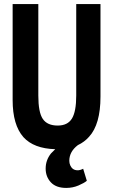

<svg xmlns="http://www.w3.org/2000/svg" viewBox="-20 -720 555 942"><path d="M354 -700H473V-246Q473 -110 417 -49Q394 -23 362 -8Q320 24 320 69Q320 81 325 92Q330 103 338.5 109Q347 115 359.5 115.5Q372 116 388 108L406 167Q393 178 365 190Q337 202 305 202Q255 202 229.5 174.5Q204 147 204 107Q204 66 230 33Q240 22 251 12Q146 9 95 -47Q42 -107 42 -229V-700H168V-251Q168 -169 190 -136.5Q212 -104 263 -104Q312 -104 333 -138.5Q354 -173 354 -251Z"/></svg>

Font: PT Sans Narrow
Style: Bold
Weight: 700
Width: 3
Designer: A.Korolkova, O.Umpeleva, V.Yefimov
Foundry: ParaType Ltd
Version: Version 2.003W OFL